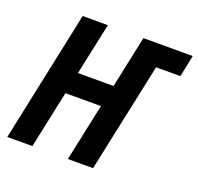

<svg xmlns="http://www.w3.org/2000/svg" viewBox="-125 -849 1012 983"><g transform="rotate(20 381.5 -357.0)"><path d="M12.2 0 163.1 -713.9H300.3L240.2 -431.2H434.1L494.1 -713.9H762.7L738.3 -595.7H606L479.5 0H342.3L408.7 -312.5H215.3L148.9 0Z"/></g></svg>

Font: Open Sans SemiCondensed
Style: Bold Italic
Weight: 700
Width: 4
Italic angle: -12°
Designer: Monotype Design Team
Foundry: Monotype Imaging Inc.
Version: Version 3.003